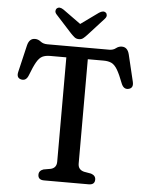

<svg xmlns="http://www.w3.org/2000/svg" viewBox="-59 -941 761 989"><g transform="rotate(5 321.0 -446.5)"><path d="M162.5 -700H482Q502.5 -700 516 -710.8Q529.5 -721.5 546 -721.5Q575.5 -721.5 584.5 -684.5L617.5 -546.5Q625.5 -513 598 -507.5Q574 -502.5 562 -531Q544 -578.5 529.8 -602.2Q515.5 -626 499 -633.8Q482.5 -641.5 458 -641.5H376.5V-102Q376.5 -70.5 407.5 -62.5L444.5 -56Q468.5 -48 468.5 -27Q468.5 0 437 0H206.5Q175 0 175 -27Q175 -48 198.5 -56L236 -62.5Q265.5 -70 265.5 -102V-641.5H182Q158 -641.5 142 -633.8Q126 -626 112.2 -602.2Q98.5 -578.5 80.5 -531Q69 -503 45 -507.5Q17 -513 25.5 -546.5L58 -684.5Q67 -722 96.5 -722Q113 -722 126.8 -711Q140.5 -700 162.5 -700ZM364 -767Q353 -755 344 -747.8Q335 -740.5 322 -740.5Q308 -740.5 299 -747.8Q290 -755 278.5 -767L196.5 -857Q188 -866.5 188.8 -875.2Q189.5 -884 195 -888.5Q208 -900 230 -885L321.5 -819L413 -885Q435 -899.5 448 -888.5Q453.5 -884 454 -875.2Q454.5 -866.5 446 -857Z"/></g></svg>

Font: Fraunces 72pt S100
Style: Regular
Weight: 400
Version: Version 1.000; ttfautohint (v1.8.3)